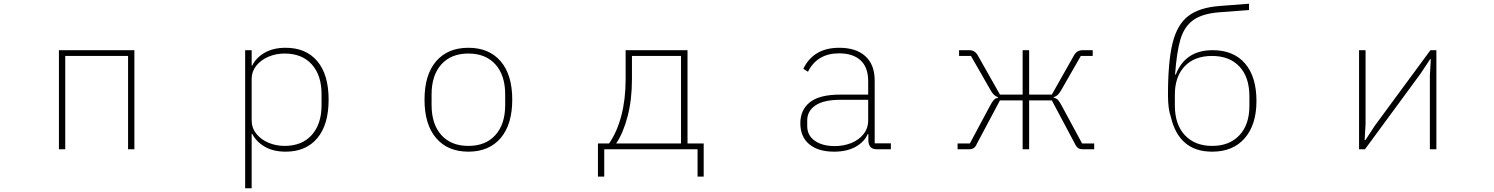

<svg xmlns="http://www.w3.org/2000/svg" viewBox="-20 -803 8040 1033"><path d="M331 0H297V-533H703V0H669V-502H331Z M1299 210V-533H1334V-450H1337Q1357 -492 1403.5 -519Q1450 -546 1517 -546Q1626 -546 1687 -474Q1748 -402 1748 -267Q1748 -132 1687 -59.5Q1626 13 1517 13Q1450 13 1404 -14Q1358 -41 1337 -83H1334V210ZM1710 -237V-297Q1710 -398 1657.5 -456.5Q1605 -515 1511 -515Q1464 -515 1423.5 -497.5Q1383 -480 1358.5 -449Q1334 -418 1334 -380V-155Q1334 -115 1358.5 -84Q1383 -53 1423.5 -35.5Q1464 -18 1511 -18Q1605 -18 1657.5 -77Q1710 -136 1710 -237Z M2264 -267Q2264 -401 2326.5 -473.5Q2389 -546 2500 -546Q2611 -546 2673.5 -473.5Q2736 -401 2736 -267Q2736 -133 2673.5 -60Q2611 13 2500 13Q2389 13 2326.5 -60Q2264 -133 2264 -267ZM2698 -238V-295Q2698 -398 2645.5 -456.5Q2593 -515 2500 -515Q2407 -515 2354.5 -456.5Q2302 -398 2302 -295V-238Q2302 -135 2354.5 -76.5Q2407 -18 2500 -18Q2593 -18 2645.5 -76.5Q2698 -135 2698 -238Z M3197 147V-31H3257Q3300 -93 3323 -181Q3346 -269 3346 -376V-533H3679V-31H3766V147H3733V0H3231V147ZM3644 -31V-502H3380V-375Q3380 -266 3356.5 -176.5Q3333 -87 3295 -31Z M4286 -140Q4286 -212 4337.5 -253Q4389 -294 4501 -294H4651V-366Q4651 -441 4610 -478.5Q4569 -516 4494 -516Q4377 -516 4327 -417L4302 -433Q4357 -546 4495 -546Q4586 -546 4636 -500.5Q4686 -455 4686 -370V-32H4773V0H4697Q4675 0 4664.5 -11Q4654 -22 4652 -43V-81H4648Q4630 -39 4583 -13Q4536 13 4468 13Q4382 13 4334 -27Q4286 -67 4286 -140ZM4651 -156V-266H4501Q4412 -266 4367.5 -236Q4323 -206 4323 -155V-125Q4323 -74 4364 -45.5Q4405 -17 4471 -17Q4519 -17 4560 -33.5Q4601 -50 4626 -81.5Q4651 -113 4651 -156Z M5132 0V-31H5198L5305 -231Q5318 -256 5327 -265.5Q5336 -275 5350 -277V-280Q5337 -284 5327.5 -293Q5318 -302 5306 -324L5204 -502H5140V-533H5194Q5211 -533 5222.5 -525.5Q5234 -518 5243 -501L5360 -294H5482V-533H5517V-294H5639L5756 -501Q5765 -518 5776.5 -525.5Q5788 -533 5805 -533H5859V-502H5795L5693 -324Q5681 -302 5671.5 -293Q5662 -284 5649 -280V-277Q5663 -275 5672 -265.5Q5681 -256 5694 -231L5802 -31H5867V0H5805Q5790 0 5780.5 -6.5Q5771 -13 5763 -30L5639 -263H5517V0H5482V-263H5360L5236 -30Q5229 -13 5219 -6.5Q5209 0 5194 0Z M6280 -172Q6264 -215 6264 -292Q6264 -473 6289 -572.5Q6314 -672 6374 -717.5Q6434 -763 6544 -771L6700 -783V-749L6541 -737Q6448 -730 6399.5 -694.5Q6351 -659 6331 -591.5Q6311 -524 6302 -402H6306Q6357 -533 6504 -533Q6617 -533 6678.5 -461.5Q6740 -390 6740 -260Q6740 -132 6677 -59.5Q6614 13 6502 13Q6411 13 6356 -34.5Q6301 -82 6280 -172ZM6702 -233V-285Q6702 -388 6648.5 -445Q6595 -502 6501 -502Q6407 -502 6354 -446.5Q6301 -391 6301 -294V-235Q6301 -133 6355 -75.5Q6409 -18 6502 -18Q6594 -18 6648 -75Q6702 -132 6702 -233Z M7324 0H7292V-533H7327V-136L7322 -49H7326L7377 -127L7676 -533H7708V0H7673V-397L7678 -484H7674L7623 -407Z"/></svg>

Font: IBM Plex Sans JP ExtraLight
Style: Regular
Weight: 200
Designer: Mike Abbink; Paul van der Laan; Pieter van Rosmalen; Wujin Sim; Yejin Wi; Jinhee Kim; Boomi Park; Yona Kim; Kichan Ma
Foundry: Sandoll Inc.
Version: Version 1.001